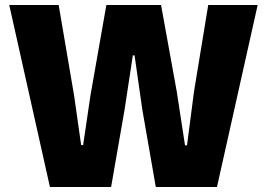

<svg xmlns="http://www.w3.org/2000/svg" viewBox="-20 -749 1069 769"><path d="M180 0 17 -729H215L277 -365L305 -168H313L342 -365L406 -729H625L688 -382L721 -167H729L757 -382L814 -729H1012L849 0H604L550 -310L519 -527H512L479 -310L425 0Z"/></svg>

Font: Mona Sans ExtraLight ExtraBold
Style: Regular
Weight: 800
Version: Version 2.000